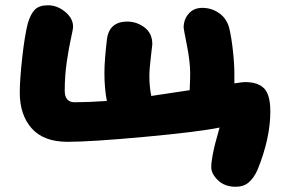

<svg xmlns="http://www.w3.org/2000/svg" viewBox="-20 -525 1076 730"><path d="M876 185.1Q834.5 185.1 808.8 160.4Q783.2 135.7 783.2 110.8Q783.2 92.3 788.6 64.2Q793.9 36.1 798.8 18.3Q803.7 0.5 814.9 -40Q733.4 -23.4 529.3 -4.6Q325.2 14.2 236.8 14.2Q146 14.2 100.6 -36.9Q55.2 -87.9 55.2 -172.9Q55.2 -223.1 64.7 -307.6Q74.2 -392.1 85.9 -437Q96.7 -472.7 113 -488.8Q129.4 -504.9 162.1 -504.9Q197.8 -504.9 227.8 -480Q257.8 -455.1 257.8 -423.8Q257.8 -414.1 250 -379.9Q242.2 -345.7 234.1 -291.5Q226.1 -237.3 226.1 -180.2Q226.1 -136.2 264.2 -136.2Q313 -136.2 386.2 -141.1Q377 -189.9 377 -248Q377 -293.9 386.2 -372.1Q393.6 -442.9 463.9 -442.9Q500 -442.9 529.5 -420.7Q559.1 -398.4 559.1 -356.9L553.7 -309.6Q547.9 -261.7 547.9 -235.8Q547.9 -195.8 555.2 -160.2Q568.8 -162.1 701.2 -182.1Q703.1 -226.1 703.1 -246.1Q703.1 -289.6 690.7 -352.5Q678.2 -415.5 678.2 -419.9Q678.2 -451.2 697.5 -473.1Q716.8 -495.1 749 -495.1Q785.6 -495.1 814.5 -474.1Q843.3 -453.1 852.1 -416Q859.9 -383.3 865.5 -333Q871.1 -282.7 871.1 -242.2V-208Q902.8 -212.9 911.1 -212.9Q961.4 -212.9 984.6 -188.5Q1007.8 -164.1 1007.8 -101.1Q1007.8 1 959 121.1Q944.8 152.3 925.5 168.7Q906.2 185.1 876 185.1Z"/></svg>

Font: Shantell Sans Irregular Bouncy
Style: Regular
Weight: 800
Designer: Stephen Nixon, Anya Danilova, Shantell Martin
Foundry: Arrow Type
Version: Version 1.006;[9816181b4]